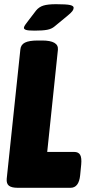

<svg xmlns="http://www.w3.org/2000/svg" viewBox="-20 -895 427 915"><path d="M65 0Q35 0 22.5 -10Q10 -20 12 -43L77 -659Q79 -682 99 -692Q119 -702 161 -702H180Q260 -702 256 -658L205 -171H333Q354 -171 362 -157Q370 -143 367 -111L362 -60Q356 0 316 0ZM145 -749Q114 -749 104 -752.5Q94 -756 94 -762Q94 -766 97 -771.5Q100 -777 110 -790L152 -845Q166 -862 187 -868.5Q208 -875 247 -875Q297 -875 314 -871Q331 -867 331 -858Q331 -851 325.5 -843Q320 -835 303 -821L240 -769Q226 -757 204.5 -753Q183 -749 145 -749Z"/></svg>

Font: Asap Condensed Condensed Black
Style: Italic
Weight: 900
Width: 3
Italic angle: -6°
Designer: Pablo Cosgaya
Foundry: Omnibus-Type
Version: Version 3.001; ttfautohint (v1.8.4.7-5d5b)